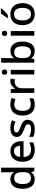

<svg xmlns="http://www.w3.org/2000/svg" viewBox="1774 -2580 816 4405"><g transform="rotate(-90 2182.5 -378.0)"><path d="M268 10C351 10 401 -26 432 -72H436L454 0H538V-760H432V-558C432 -533 436 -489 438 -470H433C400 -514 352 -549 270 -549C140 -549 53 -454 53 -269C53 -84 139 10 268 10ZM294 -77C207 -77 162 -145 162 -266C162 -387 207 -461 293 -461C402 -461 435 -392 435 -267V-252C435 -135 398 -77 294 -77Z M916 -549C770 -549 673 -446 673 -266C673 -83 781 10 937 10C1014 10 1064 -1 1118 -26V-114C1061 -89 1012 -76 944 -76C842 -76 785 -137 782 -246H1144V-305C1144 -455 1057 -549 916 -549ZM917 -467C999 -467 1037 -409 1038 -325H784C793 -415 840 -467 917 -467Z M1636 -152C1636 -240 1579 -276 1478 -314C1377 -353 1345 -369 1345 -409C1345 -445 1380 -467 1445 -467C1493 -467 1545 -452 1592 -432L1626 -511C1573 -535 1516 -549 1449 -549C1326 -549 1243 -497 1243 -403C1243 -315 1302 -281 1404 -241C1507 -201 1534 -180 1534 -143C1534 -100 1499 -73 1418 -73C1359 -73 1291 -94 1244 -117V-23C1290 -1 1342 10 1418 10C1556 10 1636 -48 1636 -152Z M1983 10C2047 10 2090 -2 2128 -23V-114C2089 -94 2043 -80 1985 -80C1892 -80 1842 -145 1842 -268C1842 -394 1891 -459 1989 -459C2027 -459 2072 -446 2107 -432L2139 -518C2103 -536 2047 -549 1991 -549C1843 -549 1733 -465 1733 -267C1733 -75 1836 10 1983 10Z M2518 -549C2445 -549 2389 -501 2356 -443H2351L2337 -539H2253V0H2359V-283C2359 -390 2432 -451 2508 -451C2530 -451 2551 -448 2568 -444L2580 -543C2563 -547 2538 -549 2518 -549Z M2730 -744C2696 -744 2669 -727 2669 -683C2669 -640 2696 -622 2730 -622C2762 -622 2790 -640 2790 -683C2790 -727 2762 -744 2730 -744ZM2782 -539H2676V0H2782Z M3052 -577V-760H2946V0H3024L3044 -65H3052C3082 -25 3131 10 3214 10C3343 10 3431 -85 3431 -270C3431 -454 3344 -548 3215 -548C3132 -548 3082 -513 3052 -468H3047C3049 -492 3052 -533 3052 -577ZM3190 -461C3279 -461 3322 -398 3322 -271C3322 -146 3279 -78 3192 -78C3084 -78 3052 -144 3052 -268V-276C3052 -402 3087 -461 3190 -461Z M3620 -744C3586 -744 3559 -727 3559 -683C3559 -640 3586 -622 3620 -622C3652 -622 3680 -640 3680 -683C3680 -727 3652 -744 3620 -744ZM3672 -539H3566V0H3672Z M4195 -766H4071C4046 -721 4000 -655 3970 -618V-606H4040C4088 -642 4166 -719 4195 -756ZM4313 -271C4313 -449 4208 -549 4061 -549C3903 -549 3807 -449 3807 -271C3807 -91 3913 10 4058 10C4214 10 4313 -91 4313 -271ZM3916 -271C3916 -392 3959 -463 4059 -463C4159 -463 4203 -392 4203 -271C4203 -149 4159 -75 4060 -75C3960 -75 3916 -149 3916 -271Z"/></g></svg>

Font: Noto Sans Cherokee Medium
Style: Regular
Weight: 500
Designer: Monotype Design Team
Foundry: Monotype Imaging Inc.
Version: Version 2.001